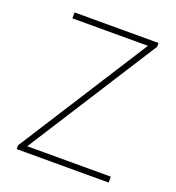

<svg xmlns="http://www.w3.org/2000/svg" viewBox="-122 -758 783 855"><g transform="rotate(20 269.0 -330.0)"><path d="M52 0V-18L444 -632H86V-660H484V-642L92 -28H488V0Z"/></g></svg>

Font: Source Sans 3 VF
Style: Regular
Weight: 200
Designer: Paul D. Hunt
Foundry: Adobe
Version: Version 3.046;hotconv 1.0.118;makeotfexe 2.5.65603